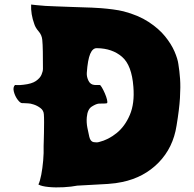

<svg xmlns="http://www.w3.org/2000/svg" viewBox="-20 -815 853 845"><path d="M765 -533Q770 -503 772.5 -468Q775 -433 772 -383.5Q769 -334 757 -262Q742 -165 678 -99.5Q614 -34 518 -14Q491 -8 455 -5.5Q419 -3 383.5 -1.5Q348 0 320 2Q295 7 260 9Q225 11 194 8Q163 5 149 -3Q156 -17 161.5 -45.5Q167 -74 170 -108Q173 -142 172 -173Q172 -173 172.5 -190Q173 -207 173.5 -230.5Q174 -254 174 -277Q174 -300 173 -312Q172 -329 158 -339.5Q144 -350 128.5 -355Q113 -360 105 -360Q93 -361 86 -361Q79 -361 78 -361Q69 -361 57.5 -376.5Q46 -392 41 -411.5Q36 -431 46 -441Q47 -441 57 -440.5Q67 -440 83 -442Q120 -446 138 -458.5Q156 -471 162.5 -486Q169 -501 169 -512Q169 -553 168.5 -587Q168 -621 166 -640Q164 -661 150 -677Q136 -693 131 -709Q115 -753 117 -795Q122 -794 139.5 -792.5Q157 -791 180 -789Q196 -788 226 -787Q256 -786 293 -784.5Q330 -783 367 -782Q367 -782 383.5 -781.5Q400 -781 425.5 -779Q451 -777 477.5 -773.5Q504 -770 524 -765Q589 -748 634 -718.5Q679 -689 706.5 -655Q734 -621 748 -588.5Q762 -556 765 -533ZM416 -190Q457 -200 493.5 -229.5Q530 -259 551.5 -309.5Q573 -360 567 -433Q560 -528 517 -565Q474 -602 407 -603Q388 -604 377 -578Q366 -552 362 -494Q361 -477 369.5 -459.5Q378 -442 397 -441H419Q422 -441 428.5 -430Q435 -419 441.5 -404Q448 -389 451 -376.5Q454 -364 451 -361Q449 -359 415 -359Q403 -358 384 -346Q365 -334 362 -299Q360 -276 364.5 -253Q369 -230 373 -213Q378 -192 392 -189.5Q406 -187 416 -190Z"/></svg>

Font: Potta One
Style: Regular
Weight: 400
Designer: 108,108go
Foundry: Font Zone 108
Version: Version 1.000